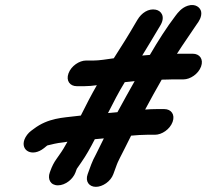

<svg xmlns="http://www.w3.org/2000/svg" viewBox="-20 -733 822 763"><path d="M666 -417.5H709C735.9 -417.5 768.2 -438.9 779 -468.5C789.8 -498.1 773.1 -519.5 746.1 -519.5H703.1C696.4 -519.5 691.6 -519.4 683.3 -519.3C707.6 -557.9 735.7 -596.8 762.1 -636.9C768.8 -645.5 782.9 -665.9 779.5 -686C776.7 -702.4 757.1 -720 726.7 -710.4C701.7 -702.5 686.8 -682.7 678 -671.1C641.6 -623.3 608.5 -571.1 575.6 -514.8C567 -514.2 555.7 -513.3 545.1 -512.3C566.7 -547.1 590.2 -586.6 610.4 -620.6L618.5 -634.1C637.3 -667.5 621 -690.2 598.9 -694.5C570.1 -700.1 542.4 -681.9 525.9 -653.9L519.5 -643.1C491.9 -595.4 463.1 -549.4 432.2 -501.4C403.5 -497.3 373.6 -492.5 352.3 -492.5H322.3C295.3 -492.5 263 -471.1 252.2 -441.5C241.4 -411.9 258.1 -390.5 285.1 -390.5H315.1C332.1 -390.5 346.8 -392 364.9 -394.4C343.1 -356.5 322.3 -316.3 301.2 -273.8C294.1 -273 285.6 -272.1 278.6 -271.2C232.5 -265.2 171.7 -264.8 114.2 -220.9L103.6 -213.1C91.9 -204.5 82 -191 77.5 -179.4C60.2 -134.9 107.8 -107.2 154.5 -144.1L164.8 -152.5C169.1 -155.9 167.6 -154.9 180.1 -157.8C201.7 -163.4 221.4 -166.6 248.1 -169.8C237.7 -150.8 227.3 -133.4 217 -119.3L204.7 -101.6C194.2 -87.2 186.5 -71.4 180.9 -56L178 -48C168.1 -21 180.6 3.5 210.2 3.5C239.8 3.5 270.1 -21 280 -48L282.9 -56C285.4 -63.1 284.8 -61.5 289.4 -68.1L301.9 -86.1C321.9 -114.8 338.3 -143.7 356.8 -179.8L392.7 -183.1C380.5 -158.6 367.6 -132.1 361.9 -120.8C353.8 -105.7 346.6 -91.1 342.3 -79L328.4 -41C317.7 -11.7 334.4 9.5 361 9.5C387.6 9.5 419.7 -11.7 430.4 -41L444.3 -79C445.7 -83.1 449.4 -91.5 456.2 -105C465.5 -122.1 484 -160.5 501 -193.9C521 -195.8 546.2 -197.5 564.9 -197.5H595.9C622.9 -197.5 655.2 -218.9 665.9 -248.5C676.7 -278.1 660 -299.5 633 -299.5H602C586.7 -299.5 573.4 -298.8 556.8 -297.6C578.1 -336.8 599.7 -377.3 622.6 -416.5C622.6 -416.5 623.8 -416.5 624.6 -416.5C637.9 -416.3 653.7 -417.5 666 -417.5ZM515.1 -410.6C492.7 -371.3 468.8 -327.6 446.7 -287.2C445.3 -287.1 440.1 -286.6 437.6 -286.3L409.2 -283.7C430.5 -325.6 452.4 -368.7 475.9 -406.5C490.5 -407.6 502 -409.4 515.1 -410.6Z"/></svg>

Font: Take Off
Style: Hosehead
Weight: 400
Foundry: Cannot Into Space Fonts
Version: Version 0.89